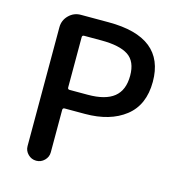

<svg xmlns="http://www.w3.org/2000/svg" viewBox="-109 -832 863 927"><g transform="rotate(15 323.0 -368.0)"><path d="M96.7 -57.6V-651.4Q96.7 -686.5 121.6 -711.4Q146.5 -736.3 181.6 -736.3H320.3Q600.6 -736.3 600.6 -513.7Q600.6 -397.5 524.9 -338.4Q449.2 -279.3 324.2 -279.3H222.7Q212.9 -279.3 212.9 -269.5V-57.6Q212.9 -34.2 195.8 -17.1Q178.7 0 154.8 0Q130.9 0 113.8 -17.1Q96.7 -34.2 96.7 -57.6ZM212.9 -381.8Q212.9 -372.1 222.7 -372.1H313.5Q401.4 -372.1 444.3 -406.7Q487.3 -441.4 487.3 -513.7Q487.3 -585 443.8 -613.8Q400.4 -642.6 308.6 -642.6H222.7Q212.9 -642.6 212.9 -632.8Z"/></g></svg>

Font: Gen Jyuu GothicX Medium
Style: Regular
Weight: 500
Designer: Ryoko NISHIZUKA (kana &amp; ideographs); Paul D. Hunt (Latin, Greek &amp; Cyrillic); Wenlong ZHANG (bopomofo); Sandoll C
Version: Version 1.058.20140828